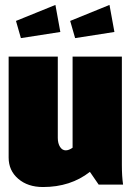

<svg xmlns="http://www.w3.org/2000/svg" viewBox="-20 -750 535 780"><path d="M64.9 -595.2 44.9 -665 205.1 -730 225.1 -620.1ZM285.2 -595.2 265.1 -665 424.8 -730 444.8 -620.1ZM15.1 -520H214.8V-189.9Q214.8 -167.5 223.9 -153.3Q232.9 -139.2 247.1 -139.2Q259.8 -139.2 274.9 -149.9V-520H475.1V-80.1Q475.1 -33.2 480 0H380.9L345.2 -51.8Q266.6 9.8 154.8 9.8Q92.8 9.8 54 -23.7Q15.1 -57.1 15.1 -109.9Z"/></svg>

Font: Mikodacs
Style: Regular
Weight: 400
Designer: gluk (gluksza@wp.pl)
Foundry: gluk (gluksza@wp.pl)
Version: Version 0.28